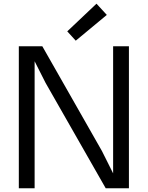

<svg xmlns="http://www.w3.org/2000/svg" viewBox="-20 -1006 790 1026"><path d="M80.6 -758.8H206.1L524.9 -198.7L584.5 -79.6V-758.8H668.9V0H544.9L223.6 -563L165 -678.7V0H80.6ZM384.8 -788.6 339.4 -838.4 495.6 -986.3 550.8 -926.3Z"/></svg>

Font: Duru Sans
Style: Regular
Weight: 400
Designer: Onur Yazõcõgil
Foundry: Onur Yazõcõgil
Version: Version 1.001